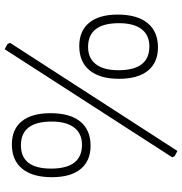

<svg xmlns="http://www.w3.org/2000/svg" viewBox="2 -716 804 849"><g transform="rotate(-90 404.5 -292.0)"><path d="M611 -674 634 -661 639 -650 161 90 138 78 133 67ZM190 -642Q257 -642 292.5 -598Q328 -554 328 -471Q328 -385 291 -339.5Q254 -294 184 -294Q117 -294 81 -338Q45 -382 45 -465Q45 -551 82.5 -596.5Q120 -642 190 -642ZM186 -602Q83 -602 83 -469Q83 -332 188 -332Q238 -332 264.5 -366.5Q291 -401 291 -466Q291 -602 186 -602ZM625 -344Q692 -344 728 -300Q764 -256 764 -174Q764 -88 726.5 -42Q689 4 619 4Q552 4 516 -40.5Q480 -85 480 -168Q480 -253 517.5 -298.5Q555 -344 625 -344ZM621 -305Q571 -305 544.5 -270.5Q518 -236 518 -171Q518 -34 623 -34Q673 -34 699.5 -68.5Q726 -103 726 -168Q726 -305 621 -305Z"/></g></svg>

Font: Alegreya Sans SC Light
Style: Regular
Weight: 300
Designer: Juan Pablo del Peral
Foundry: Huerta Tipografica
Version: Version 2.007